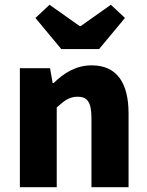

<svg xmlns="http://www.w3.org/2000/svg" viewBox="-20 -782 615 802"><path d="M63 0H217V-333C248 -361 269 -378 304 -378C344 -378 362 -357 362 -288V0H517V-308C517 -432 471 -509 363 -509C295 -509 245 -475 204 -435H200L189 -497H63ZM236 -577H394L502 -707L443 -762L317 -673H313L187 -762L128 -707Z"/></svg>

Font: DAIFUKU Sans
Style: Bold
Weight: 700
Designer: Original font ‘Source Han Sans JP’ : Paul D. Hunt
Foundry: Daifuku
Version: Version 1.000